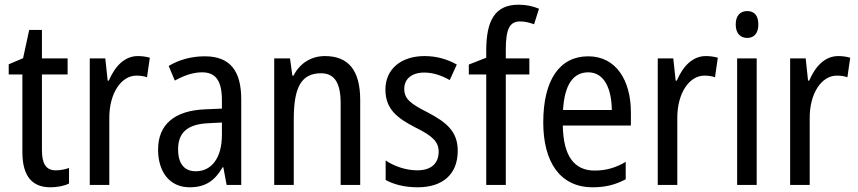

<svg xmlns="http://www.w3.org/2000/svg" viewBox="-20 -785 3640 815"><path d="M217 -62C175 -62 158 -90 158 -148V-469H267V-537H158V-658H104L78 -538L17 -512V-469H75V-140C75 -34 119 10 194 10C224 10 253 4 273 -6V-72C257 -66 236 -62 217 -62Z M565 -547C509 -547 468 -504 442 -443H437L427 -537H361V0H444V-282C443 -388 494 -464 559 -464C575 -464 591 -462 604 -457L616 -540C599 -545 581 -547 565 -547Z M849 -546C792 -546 739 -531 696 -505L722 -443C762 -465 800 -478 838 -478C895 -478 922 -443 922 -359V-324L852 -321C720 -316 651 -256 651 -150C651 -58 698 10 785 10C852 10 892 -18 925 -75H928L942 0H1004V-363C1004 -483 958 -546 849 -546ZM865 -262 922 -265V-213C922 -113 877 -58 811 -58C765 -58 736 -87 736 -151C736 -220 773 -258 865 -262Z M1359 -547C1303 -547 1253 -518 1226 -464H1221L1211 -537H1144V0H1227V-279C1227 -413 1258 -474 1343 -474C1401 -474 1426 -431 1426 -347V0H1509V-360C1509 -488 1458 -547 1359 -547Z M1923 -145C1923 -228 1874 -266 1797 -307C1722 -345 1696 -365 1696 -408C1696 -450 1728 -477 1781 -477C1819 -477 1856 -464 1889 -445L1919 -511C1878 -534 1833 -547 1782 -547C1683 -547 1616 -492 1616 -405C1616 -321 1667 -283 1745 -243C1818 -207 1842 -182 1842 -141C1842 -92 1811 -62 1751 -62C1701 -62 1650 -81 1617 -104V-21C1650 -3 1695 10 1753 10C1859 10 1923 -45 1923 -145Z M2227 -469V-537H2127V-573C2127 -662 2143 -694 2188 -694C2208 -694 2228 -689 2247 -682L2268 -748C2241 -759 2214 -765 2181 -765C2082 -765 2044 -699 2044 -571V-540L1970 -511V-469H2044V0H2127V-469Z M2477 -546C2355 -546 2286 -445 2286 -265C2286 -102 2354 10 2496 10C2550 10 2593 -1 2636 -24V-98C2592 -72 2551 -61 2504 -61C2416 -61 2371 -125 2369 -252H2658V-308C2658 -444 2595 -546 2477 -546ZM2477 -478C2546 -478 2576 -407 2577 -318H2370C2376 -425 2413 -478 2477 -478Z M2976 -547C2920 -547 2879 -504 2853 -443H2848L2838 -537H2772V0H2855V-282C2854 -388 2905 -464 2970 -464C2986 -464 3002 -462 3015 -457L3027 -540C3010 -545 2992 -547 2976 -547Z M3152 -738C3122 -738 3103 -719 3103 -681C3103 -644 3122 -624 3152 -624C3181 -624 3199 -644 3199 -681C3199 -719 3182 -738 3152 -738ZM3192 -537H3109V0H3192Z M3538 -547C3482 -547 3441 -504 3415 -443H3410L3400 -537H3334V0H3417V-282C3416 -388 3467 -464 3532 -464C3548 -464 3564 -462 3577 -457L3589 -540C3572 -545 3554 -547 3538 -547Z"/></svg>

Font: Noto Sans Myanmar UI Condensed
Style: Regular
Weight: 400
Width: 3
Designer: Monotype Design Team
Foundry: Monotype Imaging Inc.
Version: Version 2.103